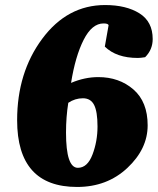

<svg xmlns="http://www.w3.org/2000/svg" viewBox="-20 -730 626 762"><path d="M391 -637Q345 -637 312 -572Q279 -507 262 -401Q316 -424 370 -424Q453 -424 509.5 -375Q566 -326 566 -232.5Q566 -139 485.5 -63.5Q405 12 286 12Q48 12 48 -253Q48 -442 147.5 -576Q247 -710 397 -710Q481 -710 533.5 -677Q586 -644 586 -575Q586 -533 556 -503Q538 -500 527 -500Q442 -500 396 -545L411 -630Q409 -637 391 -637ZM251 -322Q242 -266 242 -204Q242 -64 289 -64Q327 -64 347 -116.5Q367 -169 367 -228Q367 -287 353.5 -313.5Q340 -340 309 -340Q278 -340 251 -322Z"/></svg>

Font: Oleo Script
Style: Bold
Weight: 700
Designer: Soytutype
Foundry: Soytutype
Version: Version 1.002